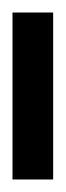

<svg xmlns="http://www.w3.org/2000/svg" viewBox="81 -102 105 307"><g transform="rotate(-90 133.5 51.5)"><path d="M0 84V19H267V84Z"/></g></svg>

Font: Bricolage Grotesque 24pt Condensed Light
Style: Regular
Weight: 300
Width: 3
Designer: Mathieu Triay
Foundry: Atelier Triay
Version: Version 1.001;gftools[0.9.33.dev8+g029e19f]